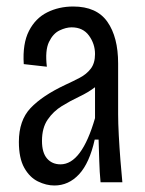

<svg xmlns="http://www.w3.org/2000/svg" viewBox="-20 -560 447 590"><path d="M147 10Q122 10 96.5 -2.5Q71 -15 54.5 -44.5Q38 -74 38 -124Q38 -190 74 -228Q110 -266 180 -299Q204 -310 225 -321Q246 -332 259 -349Q272 -366 272 -394Q272 -425 253.5 -450.5Q235 -476 200 -476Q183 -476 163 -466.5Q143 -457 130.5 -431Q118 -405 124 -355L53 -363Q49 -426 69 -465Q89 -504 125 -522Q161 -540 205 -540Q277 -540 310 -493Q343 -446 343 -365V-209Q343 -182 345 -144.5Q347 -107 350 -68.5Q353 -30 356 0H289Q286 -31 285 -65.5Q284 -100 283 -131H271Q255 -59 223 -24.5Q191 10 147 10ZM166 -55Q231 -55 272 -197V-292Q251 -276 223.5 -263Q196 -250 170 -234Q144 -218 126.5 -192.5Q109 -167 109 -127Q109 -91 124.5 -73Q140 -55 166 -55Z"/></svg>

Font: Bricolage Grotesque 10pt Condensed Light
Style: Regular
Weight: 300
Width: 3
Designer: Mathieu Triay
Foundry: Atelier Triay
Version: Version 1.000; ttfautohint (v1.8.4.7-5d5b);gftools[0.9.32]